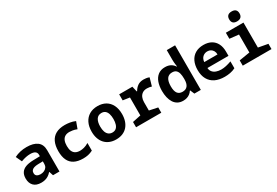

<svg xmlns="http://www.w3.org/2000/svg" viewBox="58 -1801 4085 2835"><g transform="rotate(-30 2100.0 -383.0)"><path d="M223 10Q137 10 93.5 -35.5Q50 -81 50 -158Q50 -219 76 -258Q102 -297 153 -316Q204 -335 277 -337L397 -340V-364Q397 -402 370 -421Q343 -440 288 -440Q253 -440 213.5 -432Q174 -424 130 -407L83 -508Q130 -532 182.5 -544Q235 -556 293 -556Q409 -556 472 -508.5Q535 -461 535 -364V0H425L402 -69H398Q373 -40 345 -22.5Q317 -5 286.5 2.5Q256 10 223 10ZM274 -104Q308 -104 336 -116.5Q364 -129 380.5 -152.5Q397 -176 397 -208V-253L314 -251Q274 -250 246.5 -241Q219 -232 205 -215Q191 -198 191 -171Q191 -135 215 -119.5Q239 -104 274 -104Z M939 10Q847 10 787.5 -21Q728 -52 699 -113.5Q670 -175 670 -266Q670 -361 700.5 -425.5Q731 -490 792 -523Q853 -556 944 -556Q985 -556 1031 -548.5Q1077 -541 1120 -522L1078 -407Q1038 -423 1005 -428Q972 -433 952 -433Q907 -433 877 -415Q847 -397 832 -361Q817 -325 817 -271Q817 -216 833 -181Q849 -146 879.5 -129.5Q910 -113 954 -113Q985 -113 1022.5 -122.5Q1060 -132 1103 -158V-28Q1060 -6 1021 2Q982 10 939 10Z M1500 10Q1439 10 1390.5 -10Q1342 -30 1308.5 -67Q1275 -104 1257.5 -155.5Q1240 -207 1240 -271Q1240 -358 1271.5 -422Q1303 -486 1362 -521Q1421 -556 1502 -556Q1581 -556 1639 -522.5Q1697 -489 1728.5 -425.5Q1760 -362 1760 -273Q1760 -210 1743 -158Q1726 -106 1693 -68.5Q1660 -31 1611.5 -10.5Q1563 10 1500 10ZM1502 -107Q1540 -107 1564.5 -127Q1589 -147 1601 -184.5Q1613 -222 1613 -273Q1613 -323 1601.5 -360.5Q1590 -398 1565.5 -418.5Q1541 -439 1502 -439Q1444 -439 1415.5 -394.5Q1387 -350 1387 -273Q1387 -222 1399.5 -185Q1412 -148 1438 -127.5Q1464 -107 1502 -107Z M1841 0V-90L1983 -120V-426L1868 -443V-546H2093L2114 -454H2121Q2147 -500 2187 -528Q2227 -556 2288 -556Q2305 -556 2331 -553Q2357 -550 2383 -539L2344 -404Q2330 -409 2309 -413Q2288 -417 2265 -417Q2219 -417 2188.5 -396.5Q2158 -376 2143 -341Q2128 -306 2128 -262V-120L2271 -90V0Z M2643 10Q2590 10 2551.5 -11.5Q2513 -33 2488.5 -71.5Q2464 -110 2452 -161.5Q2440 -213 2440 -273Q2440 -355 2462.5 -418.5Q2485 -482 2532.5 -519Q2580 -556 2654 -556Q2689 -556 2717.5 -547Q2746 -538 2768.5 -520.5Q2791 -503 2809 -476H2814Q2811 -497 2808.5 -516Q2806 -535 2804.5 -555Q2803 -575 2803 -596V-760H2945V0H2835L2805 -71H2799Q2782 -44 2758 -26Q2734 -8 2705 1Q2676 10 2643 10ZM2700 -110Q2757 -110 2785.5 -146.5Q2814 -183 2814 -255V-271Q2814 -319 2804.5 -356.5Q2795 -394 2771.5 -415Q2748 -436 2705 -436Q2645 -436 2616 -393Q2587 -350 2587 -267Q2587 -185 2615 -147.5Q2643 -110 2700 -110Z M3351 10Q3255 10 3188 -23Q3121 -56 3085.5 -120Q3050 -184 3050 -276Q3050 -361 3080 -424Q3110 -487 3168 -521.5Q3226 -556 3308 -556Q3385 -556 3439 -525.5Q3493 -495 3521.5 -438.5Q3550 -382 3550 -303V-231H3191Q3193 -191 3215.5 -163.5Q3238 -136 3276 -122.5Q3314 -109 3359 -109Q3398 -109 3441.5 -118.5Q3485 -128 3534 -146V-29Q3490 -7 3443.5 1.5Q3397 10 3351 10ZM3420 -330Q3420 -366 3405.5 -391.5Q3391 -417 3367 -431Q3343 -445 3311 -445Q3265 -445 3232 -415.5Q3199 -386 3194 -330Z M3660 0V-90L3842 -120V-426L3687 -443V-546H3987V-120L4150 -90V0ZM3915 -608Q3872 -608 3850 -629Q3828 -650 3828 -692Q3828 -733 3850 -754.5Q3872 -776 3917 -776Q3961 -776 3983 -755Q4005 -734 4005 -693Q4005 -652 3982.5 -630Q3960 -608 3915 -608Z"/></g></svg>

Font: Noto Sans Mono
Style: Bold
Weight: 700
Designer: Monotype Design Team
Foundry: Monotype Imaging Inc.
Version: Version 2.014